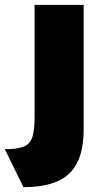

<svg xmlns="http://www.w3.org/2000/svg" viewBox="-64 -555 437 794"><path d="M33 219 -44 62Q7 62 33.5 51.5Q60 41 69.5 12.5Q79 -16 79 -71V-535H282V-23Q282 66 254.5 119Q227 172 172 195.5Q117 219 33 219Z"/></svg>

Font: Lexend Deca Black
Style: Regular
Weight: 900
Designer: Bonnie Shaver-Troup, Thomas Jockin
Foundry: Lexend
Version: Version 1.007